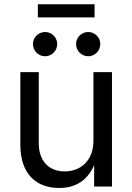

<svg xmlns="http://www.w3.org/2000/svg" viewBox="-20 -890 631 916"><path d="M262.2 6.8C334 6.8 393.6 -22.5 429.2 -102.1V0H514.2V-545.9H425.8V-218.8C425.8 -125.5 366.7 -72.3 288.6 -72.3C212.4 -72.3 165 -122.6 165 -206.5V-545.9H77.1V-199.2C77.1 -61 151.9 6.8 262.2 6.8ZM400.9 -621.6C432.6 -621.6 458.5 -647.9 458.5 -679.7C458.5 -711.4 432.6 -737.3 400.9 -737.3C368.7 -737.3 342.8 -711.4 342.8 -679.7C342.8 -647.9 368.7 -621.6 400.9 -621.6ZM195.3 -621.6C227.1 -621.6 252.9 -647.9 252.9 -679.7C252.9 -711.4 227.1 -737.3 195.3 -737.3C163.1 -737.3 137.2 -711.4 137.2 -679.7C137.2 -647.9 163.1 -621.6 195.3 -621.6ZM431.2 -869.6H160.6V-807.1H431.2Z"/></svg>

Font: Raveo
Style: Regular
Weight: 400
Designer: Jakub Foglar, Rasmus Andersson (Inter)
Foundry: Jakubfoglar.com
Version: Version 1.100;Glyphs 3.2.3 (3260)